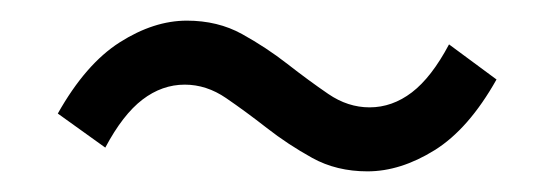

<svg xmlns="http://www.w3.org/2000/svg" viewBox="-20 -423 537 186"><path d="M336 -257Q306 -257 282.5 -270Q259 -283 238.5 -299Q218 -315 199 -328Q180 -341 159 -341Q137 -341 118 -326.5Q99 -312 82 -280L36 -313Q63 -361 96 -382Q129 -403 161 -403Q191 -403 214.5 -390Q238 -377 258.5 -361Q279 -345 298 -332Q317 -319 338 -319Q360 -319 379 -333.5Q398 -348 415 -380L461 -346Q434 -298 401 -277.5Q368 -257 336 -257Z"/></svg>

Font: TypoPRO Source Sans Pro
Style: Regular
Weight: 400
Designer: Paul D. Hunt
Foundry: Adobe Systems Incorporated
Version: Version 2.020;PS 2.000;hotconv 1.0.86;makeotf.lib2.5.63406